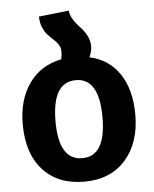

<svg xmlns="http://www.w3.org/2000/svg" viewBox="-54 -802 692 863"><g transform="rotate(-5 292.0 -370.0)"><path d="M363 -539Q450 -520 498 -448.5Q546 -377 546 -265Q546 -137 478 -60.5Q410 16 292 16Q173 16 105.5 -58.5Q38 -133 38 -265Q38 -376 90.5 -449.5Q143 -523 236 -541Q240 -559 240 -576Q240 -593 231 -607Q222 -621 209 -632.5Q196 -644 183.5 -657.5Q171 -671 162 -692.5Q153 -714 153 -741L289 -756Q290 -723 332.5 -678Q375 -633 375 -589Q375 -565 363 -539ZM398 -265Q398 -442 293 -442Q186 -442 186 -265Q186 -90 292 -90Q398 -90 398 -265Z"/></g></svg>

Font: FiraGO SemiBold
Style: Regular
Weight: 600
Designer: bBox Type
Foundry: bBox Type GmbH
Version: Version 1.001;PS 001.001;hotconv 1.0.88;makeotf.lib2.5.64775